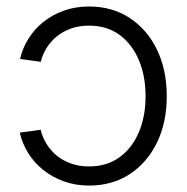

<svg xmlns="http://www.w3.org/2000/svg" viewBox="-20 -558 574 588"><path d="M252.9 10.3Q210.9 10.3 175.3 -2.7Q139.6 -15.6 111.8 -38.1Q84 -60.5 65.9 -89.8Q47.9 -119.1 40.5 -151.9L104.5 -160.6Q109.9 -138.2 122.1 -117.9Q134.3 -97.7 153.1 -82Q171.9 -66.4 196.8 -57.4Q221.7 -48.3 252.9 -48.3Q307.1 -48.3 345.7 -76.2Q384.3 -104 405 -152.6Q425.8 -201.2 425.8 -263.2Q425.8 -325.7 405 -374.5Q384.3 -423.3 345.7 -451.4Q307.1 -479.5 252.9 -479.5Q222.2 -479.5 197 -470.5Q171.9 -461.4 153.1 -445.8Q134.3 -430.2 122.1 -410.2Q109.9 -390.1 105 -368.7L41.5 -377.4Q48.8 -410.2 66.9 -439.2Q85 -468.3 112.5 -490.5Q140.1 -512.7 175.5 -525.4Q210.9 -538.1 252.9 -538.1Q323.7 -538.1 377.2 -502.9Q430.7 -467.8 460.7 -406Q490.7 -344.2 490.7 -263.2Q490.7 -183.1 460.7 -121.3Q430.7 -59.6 377.2 -24.7Q323.7 10.3 252.9 10.3Z"/></svg>

Font: Inter 24pt Light
Style: Regular
Weight: 300
Designer: Rasmus Andersson
Foundry: rsms
Version: Version 4.001;git-66647c0bb